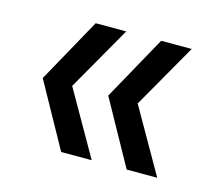

<svg xmlns="http://www.w3.org/2000/svg" viewBox="-62 -547 576 504"><g transform="rotate(15 226.0 -295.0)"><path d="M319 -120 222 -295 319 -470H402L302 -295L402 -120ZM141 -120 44 -295 141 -470H224L124 -295L224 -120Z"/></g></svg>

Font: DM Sans 17pt
Style: Regular
Weight: 400
Version: Version 4.004;gftools[0.9.30]